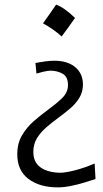

<svg xmlns="http://www.w3.org/2000/svg" viewBox="-20 -600 449 841"><path d="M225.8 -579.8Q264 -565.3 308.5 -521.3Q279.5 -479.4 250 -440.2Q231.7 -456.8 211.1 -471.3Q190.4 -485.8 168.4 -497.7Q183.4 -518.1 197.1 -538.2Q210.8 -558.3 225.8 -579.8ZM233.4 220.7Q153.8 220.7 104.7 183.8Q55.7 147 55.7 75.7Q55.7 27.8 76.4 -7.3Q97.2 -42.5 127.9 -69.3Q158.7 -96.2 189 -118.2Q224.6 -144 251.2 -169.4Q277.8 -194.8 277.8 -227.1Q277.8 -263.2 255.1 -276.6Q232.4 -290 202.1 -290.5Q189.5 -290.5 171.1 -286.1Q152.8 -281.7 139.6 -277.8L135.3 -324.2Q150.9 -327.1 174.6 -330.6Q198.2 -334 217.3 -334Q276.4 -334 309.8 -305.7Q343.3 -277.3 343.3 -230Q343.3 -197.3 327.6 -171.6Q312 -146 287.4 -125Q262.7 -104 235.4 -84Q208 -64 182.9 -42.2Q157.7 -20.5 141.8 5.6Q126 31.7 126 65.4Q126 110.4 157.5 133.1Q189 155.8 244.1 156.7Q265.1 156.7 306.4 146.5Q347.7 136.2 394.5 116.2L398.4 184.1Q377.9 190.9 349.1 199.7Q320.3 208.5 289.8 214.6Q259.3 220.7 233.4 220.7Z"/></svg>

Font: Pinar-DS1-FD Regular
Style: Regular
Weight: 400
Designer: Amin Abedi
Version: Version 3.000